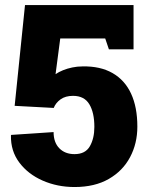

<svg xmlns="http://www.w3.org/2000/svg" viewBox="-20 -731 577 761"><path d="M275.4 10.3Q207.5 10.3 149.4 -15.1Q91.3 -40.5 56.6 -86.7Q22 -132.8 23.4 -194.3L24.4 -196.3L192.4 -207.5Q192.4 -166.5 215.1 -143.3Q237.8 -120.1 275.4 -120.1Q318.4 -120.1 336.2 -151.4Q354 -182.6 354 -228Q354 -284.7 334 -317.9Q314 -351.1 269.5 -351.1Q239.3 -351.1 220 -337.2Q200.7 -323.2 192.9 -303.2L38.1 -311.5L79.1 -710.9H509.3V-535.6H411.6L397 -578.6H218.8L200.2 -437Q212.9 -445.8 229.7 -452.6Q246.6 -459.5 266.4 -463.6Q286.1 -467.8 307.1 -467.8Q377.4 -469.2 426 -441.4Q474.6 -413.6 499.5 -359.9Q524.4 -306.2 524.4 -229Q524.4 -162.6 495.6 -108.2Q466.8 -53.7 411.1 -21.7Q355.5 10.3 275.4 10.3Z"/></svg>

Font: Roboto Slab LO Black
Style: Regular
Weight: 900
Designer: Google
Version: Version 2.000